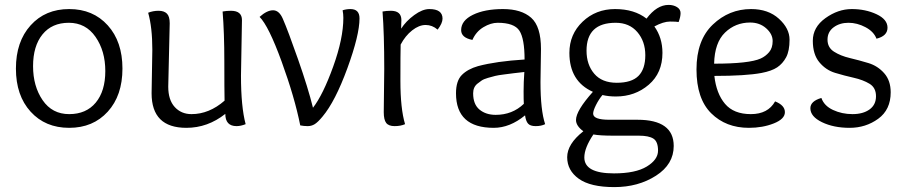

<svg xmlns="http://www.w3.org/2000/svg" viewBox="-20 -512 3698 784"><path d="M480 -232Q480 -122 420 -56Q360 10 262.5 10Q165 10 105 -56Q45 -122 45 -232Q45 -342 105 -408.5Q165 -475 262.5 -475Q360 -475 420 -408.5Q480 -342 480 -232ZM262.5 -46Q332 -46 371 -93Q410 -140 410 -222Q410 -304 370 -361.5Q330 -419 261 -419Q192 -419 153.5 -371.5Q115 -324 115 -242Q115 -160 154 -103Q193 -46 262.5 -46Z M968 -430 964 -203Q964 -76 983 -5Q963 3 946 3Q900 3 900 -47Q828 10 741 10Q599 10 599 -131L602 -309Q602 -400 585 -460Q605 -468 627.5 -468Q650 -468 661.5 -456.5Q673 -445 673 -417Q673 -417 667 -158Q667 -104 693.5 -75Q720 -46 762 -46Q834 -46 897 -101Q896 -144 896 -261Q896 -378 889 -465Q905 -468 923 -468Q968 -468 968 -430Z M1411 -475Q1448 -475 1448 -437Q1448 -369 1398.5 -233.5Q1349 -98 1297 -36Q1278 -13 1265 -5Q1252 3 1236.5 3Q1221 3 1206 0Q1183 -115 1130 -260.5Q1077 -406 1040 -443Q1070 -470 1095 -470Q1120 -470 1135 -435Q1156 -387 1197 -270Q1238 -153 1258 -72Q1299 -125 1340.5 -240Q1382 -355 1382 -439Q1382 -455 1379 -470Q1394 -475 1411 -475Z M1547 -54 1549 -231Q1549 -374 1542 -465Q1558 -468 1576 -468Q1619 -468 1619 -430Q1619 -428 1618.5 -416.5Q1618 -405 1618 -395Q1638 -426 1671.5 -450.5Q1705 -475 1733 -475Q1787 -475 1787 -436Q1787 -417 1767 -391Q1745 -410 1718 -410Q1691 -410 1663 -388Q1635 -366 1616 -330Q1615 -296 1615 -182Q1615 -68 1634 -5Q1616 3 1591.5 3Q1567 3 1557 -10Q1547 -23 1547 -54Z M2189 -312 2187 -177Q2187 -62 2206 -5Q2190 3 2167.5 3Q2145 3 2136 -7.5Q2127 -18 2124 -41Q2062 10 1996 10Q1842 10 1842 -131Q1842 -182 1866 -206Q1890 -230 1932 -242Q2007 -262 2122 -269Q2122 -354 2101 -386.5Q2080 -419 2012 -419Q1984 -419 1954 -401Q1924 -383 1909 -349Q1863 -358 1863 -389Q1863 -428 1911 -451.5Q1959 -475 2034 -475Q2109 -475 2149 -439.5Q2189 -404 2189 -312ZM2121 -218Q2092 -215 2077.5 -213Q2063 -211 2038.5 -208Q2014 -205 2002 -202Q1990 -199 1972.5 -194Q1955 -189 1946.5 -183Q1938 -177 1929 -170Q1912 -156 1912 -131Q1912 -86 1938 -64.5Q1964 -43 2004 -43Q2072 -43 2119 -88Q2118 -102 2118 -139Q2118 -176 2121 -218Z M2403 37Q2366 92 2366 131Q2366 196 2487 196Q2575 196 2621 168Q2667 140 2667 103Q2667 66 2648 54Q2629 42 2589 42H2486Q2429 42 2403 37ZM2494 -419Q2375 -419 2375 -305Q2375 -248 2406.5 -211Q2438 -174 2498.5 -174Q2559 -174 2587 -202Q2615 -230 2615 -286.5Q2615 -343 2582.5 -381Q2550 -419 2494 -419ZM2495 -118Q2465 -118 2440 -124Q2425 -106 2413.5 -83Q2402 -60 2402 -48Q2402 -23 2468 -23H2583Q2731 -23 2731 84Q2731 159 2658.5 205.5Q2586 252 2488.5 252Q2391 252 2343.5 218Q2296 184 2296 130Q2296 76 2362 24Q2332 2 2332 -22Q2332 -60 2401 -137Q2305 -180 2305 -296Q2305 -372 2359 -423.5Q2413 -475 2491.5 -475Q2570 -475 2620 -436Q2662 -492 2710 -492Q2730 -492 2744.5 -483Q2759 -474 2759 -458.5Q2759 -443 2751 -422Q2743 -424 2716 -424Q2689 -424 2652 -404Q2685 -358 2685 -296Q2685 -214 2629 -166Q2573 -118 2495 -118Z M3047 -475Q3117 -475 3160.5 -435.5Q3204 -396 3204 -350Q3204 -304 3190 -278Q3176 -252 3153.5 -237Q3131 -222 3089 -214Q3025 -202 2897 -202Q2905 -130 2940.5 -88Q2976 -46 3046 -46Q3116 -46 3145 -98Q3185 -82 3185 -54Q3185 -26 3139.5 -8Q3094 10 3038 10Q2944 10 2884 -49.5Q2824 -109 2824 -228.5Q2824 -348 2890.5 -411.5Q2957 -475 3047 -475ZM3043 -420Q2983 -420 2940.5 -379Q2898 -338 2896 -252Q3039 -252 3086 -273Q3106 -282 3120.5 -299Q3135 -316 3135 -344.5Q3135 -373 3108.5 -396.5Q3082 -420 3043 -420Z M3559 -354Q3548 -383 3514 -401Q3480 -419 3444.5 -419Q3409 -419 3384 -400.5Q3359 -382 3359 -350Q3359 -318 3385.5 -301Q3412 -284 3450 -275Q3488 -266 3526 -254.5Q3564 -243 3590.5 -213Q3617 -183 3617 -135Q3617 -64 3566 -27Q3515 10 3449.5 10Q3384 10 3336.5 -13Q3289 -36 3289 -70Q3289 -99 3334 -112Q3345 -80 3381.5 -63Q3418 -46 3461 -46Q3504 -46 3530.5 -65Q3557 -84 3557 -119Q3557 -154 3530.5 -170Q3504 -186 3466 -194.5Q3428 -203 3390 -214.5Q3352 -226 3325.5 -258Q3299 -290 3299 -345.5Q3299 -401 3350.5 -438Q3402 -475 3458 -475Q3514 -475 3559 -454Q3604 -433 3604 -399Q3604 -365 3559 -354Z"/></svg>

Font: Overlock
Style: Regular
Weight: 400
Designer: Dario Muhafara
Foundry: Dario Manuel Muhafara
Version: Version 1.002